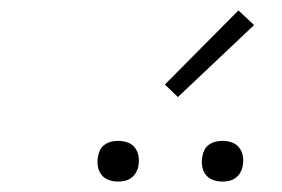

<svg xmlns="http://www.w3.org/2000/svg" viewBox="-20 -989 540 368"><path d="M406 -641Q397 -641 388.5 -644Q380 -647 374.5 -654Q369 -661 367.5 -670.5Q366 -680 368 -690Q369 -696 372 -702Q375 -708 381 -712Q387 -716 393.5 -717.5Q400 -719 406 -719Q416 -719 424.5 -716Q433 -713 438.5 -706Q444 -699 445.5 -689.5Q447 -680 445 -670Q444 -664 440.5 -658Q437 -652 431.5 -648Q426 -644 419.5 -642.5Q413 -641 406 -641ZM206 -641Q197 -641 188.5 -644Q180 -647 174.5 -654Q169 -661 167.5 -670.5Q166 -680 168 -690Q169 -696 172 -702Q175 -708 181 -712Q187 -716 193.5 -717.5Q200 -719 206 -719Q216 -719 224.5 -716Q233 -713 238.5 -706Q244 -699 245.5 -689.5Q247 -680 245 -670Q244 -664 240.5 -658Q237 -652 231.5 -648Q226 -644 219.5 -642.5Q213 -641 206 -641ZM321 -803 296 -827 437 -969 467 -941Z"/></svg>

Font: Iosevka Slab XLtObl
Style: Regular
Weight: 200
Italic angle: -9°
Monospace: yes
Designer: Belleve Invis
Foundry: Belleve Invis
Version: Version 11.1.1; ttfautohint (v1.8.3)